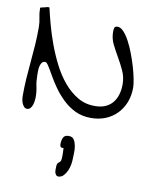

<svg xmlns="http://www.w3.org/2000/svg" viewBox="-93 -605 794 992"><g transform="rotate(10 304.5 -108.5)"><path d="M28.3 -59.6Q28.3 -105.5 31.2 -151.4Q34.2 -197.3 38.6 -242.7Q43 -288.1 45.9 -333Q48.8 -378.9 48.8 -423.8Q48.8 -449.2 43.5 -472.7Q38.1 -496.1 38.1 -520.5V-525.4Q40 -526.4 45.4 -527.8Q50.8 -529.3 56.6 -530.3Q62.5 -531.2 68.4 -533.2Q73.2 -535.2 75.2 -535.2H85Q92.8 -500 106 -451.2Q119.1 -402.3 137.7 -351.6Q156.2 -300.8 181.6 -250.5Q207 -200.2 240.2 -160.6Q273.4 -121.1 314.5 -97.2Q355.5 -73.2 406.2 -74.2Q436.5 -74.2 459.5 -84.5Q482.4 -94.7 497.1 -112.8Q511.7 -130.9 519 -155.3Q526.4 -179.7 526.4 -209Q526.4 -247.1 511.2 -279.8Q496.1 -312.5 478.5 -342.8Q460.9 -373 445.8 -403.3Q430.7 -433.6 430.7 -468.8Q430.7 -482.4 433.6 -490.2Q436.5 -498 450.2 -498Q465.8 -498 481.9 -480.5Q498 -462.9 512.7 -435.5Q527.3 -408.2 540 -374.5Q552.7 -340.8 562.5 -307.6Q572.3 -274.4 577.6 -246.1Q583 -217.8 583 -201.2Q583 -159.2 569.3 -124.5Q555.7 -89.8 530.8 -64Q505.9 -38.1 471.2 -23.9Q436.5 -9.8 394.5 -9.8Q348.6 -9.8 312 -27.3Q275.4 -44.9 246.6 -72.8Q217.8 -100.6 195.8 -131.8Q173.8 -163.1 158.2 -190.9Q142.6 -218.8 131.3 -236.3Q120.1 -253.9 113.3 -253.9Q100.6 -253.9 94.7 -245.1Q88.9 -236.3 86.4 -224.6Q84 -212.9 84 -199.7Q84 -186.5 84 -179.7Q84 -148.4 89.8 -121.6Q95.7 -94.7 95.7 -64.5Q95.7 -57.6 94.2 -46.9Q92.8 -36.1 89.4 -25.4Q85.9 -14.6 79.1 -6.8Q72.3 1 61.5 1Q51.8 1 45.4 -6.3Q39.1 -13.7 35.2 -22.9Q31.2 -32.2 29.8 -42.5Q28.3 -52.7 28.3 -59.6ZM261.7 282.2Q261.7 258.8 265.1 252.9Q268.6 247.1 272.9 244.6Q277.3 242.2 280.8 236.3Q284.2 230.5 284.2 206.1V197.3Q284.2 192.4 283.7 186Q283.2 179.7 283.2 174.8V168Q269.5 168.9 266.6 163.6Q263.7 158.2 263.7 150.4Q263.7 130.9 270.5 116.2Q277.3 101.6 298.8 101.6Q318.4 101.6 326.7 114.7Q335 127.9 338.4 146.5Q341.8 165 340.8 184.1Q339.8 203.1 339.8 214.8Q339.8 226.6 336.9 244.1Q334 261.7 326.7 277.8Q319.3 293.9 308.1 305.7Q296.9 317.4 281.2 317.4Q274.4 317.4 271 313.5Q267.6 309.6 265.1 304.7Q262.7 299.8 262.2 293.5Q261.7 287.1 261.7 282.2Z"/></g></svg>

Font: Indie Flower
Style: Regular
Weight: 400
Designer: Kimberly Geswein
Foundry: Kimberly Geswein
Version: Version 1.001 2010